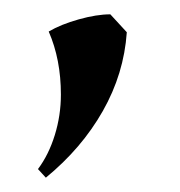

<svg xmlns="http://www.w3.org/2000/svg" viewBox="-20 -129 251 268"><path d="M33 107Q48 87 56.5 59.5Q65 32 65 3Q65 -46 48 -85Q65 -95 90 -102Q115 -109 134 -109L157 -84Q153 -26 123.5 26Q94 78 44 119Z"/></svg>

Font: Mirza
Style: Regular
Weight: 400
Designer: Arabic design by Kourosh Beigpour, Latin design by Eduardo Tunni, engineering by Lasse Fister
Version: Version 1.0010g